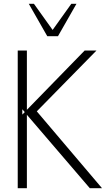

<svg xmlns="http://www.w3.org/2000/svg" viewBox="-20 -987 589 1007"><path d="M97 -386V-414L110 -399ZM515 0 173 -403 486 -722H424L121 -411V-722H73V0H121V-385L451 0ZM284 -797 381 -967H354L256 -830L158 -967H131L228 -797Z"/></svg>

Font: Perun ExtraLight
Style: Regular
Weight: 200
Foundry: Copyright (c) Stefan Peev, Context Ltd, 2016
Version: Version 1.089